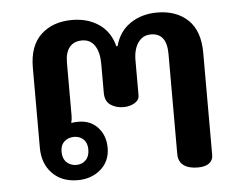

<svg xmlns="http://www.w3.org/2000/svg" viewBox="-43 -552 776 614"><g transform="rotate(-5 345.5 -245.0)"><path d="M71 -103V-360Q71 -430 109 -465.5Q147 -501 209 -501Q259 -501 295 -476.5Q331 -452 343 -405H347Q359 -451 395.5 -476Q432 -501 482 -501Q544 -501 581 -465.5Q618 -430 618 -360V-31Q618 -15 605.5 -5.5Q593 4 569 4Q539 4 523 -8.5Q507 -21 507 -44V-366Q507 -433 456 -433Q430 -433 415 -411.5Q400 -390 400 -355V-243Q400 -227 384.5 -218Q369 -209 349 -209Q325 -209 307.5 -221Q290 -233 290 -260V-353Q290 -390 276 -411.5Q262 -433 235 -433Q209 -433 195 -416Q181 -399 181 -366V-197Q181 -184 178 -173Q186 -175 201 -175Q240 -175 263.5 -149Q287 -123 287 -84Q287 -41 257 -15Q227 11 183 11Q132 11 101.5 -20.5Q71 -52 71 -103ZM225 -84Q225 -105 213 -116.5Q201 -128 183 -128Q164 -128 151.5 -116.5Q139 -105 139 -84Q139 -62 151.5 -50Q164 -38 183 -38Q201 -38 213 -50Q225 -62 225 -84Z"/></g></svg>

Font: Maitree SemiBold
Style: Regular
Weight: 600
Designer: CadsonDemak Team
Foundry: CadsonDemak
Version: Version 1.001